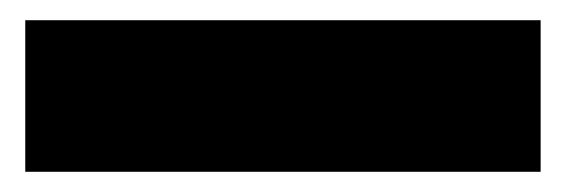

<svg xmlns="http://www.w3.org/2000/svg" viewBox="-20 18 560 190"><path d="M5 188V38H515V188Z"/></svg>

Font: Fira Sans Black
Style: Regular
Weight: 900
Designer: Carrois Corporate & Edenspiekermann AG
Foundry: Carrois Corporate GbR & Edenspiekermann AG
Version: Version 4.203